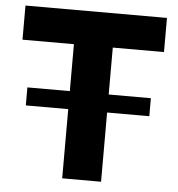

<svg xmlns="http://www.w3.org/2000/svg" viewBox="-51 -758 748 807"><g transform="rotate(5 322.5 -355.0)"><path d="M621 -566H405V-368H583V-292H405V0H241V-292H62V-368H241V-566H24V-710H621Z"/></g></svg>

Font: Oxford Sans
Style: Regular
Weight: 800
Designer: Matt McInerney, Pablo Impallari, Rodrigo Fuenzalida
Foundry: Matt McInerney, Pablo Impallari, Rodrigo Fuenzalida
Version: Version 3.000g; ttfautohint (v1.5) -l 8 -r 28 -G 28 -x 14 -D